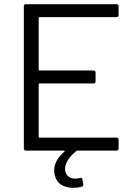

<svg xmlns="http://www.w3.org/2000/svg" viewBox="-20 -720 645 918"><path d="M537 -638H169Q165 -638 165 -634V-387Q165 -383 169 -383H427Q437 -383 437 -373V-331Q437 -321 427 -321H169Q165 -321 165 -317V-66Q165 -62 169 -62H537Q547 -62 547 -52V-10Q547 0 537 0H350Q347 0 345 2Q320 22 305.5 44Q291 66 291 88Q291 95 292 98Q296 116 309 125Q322 134 340 134Q350 134 362 131L366 130Q372 130 374 138L378 161V164Q378 170 371 173Q351 178 330 178Q298 178 274 164Q250 150 242 118Q239 108 239 95Q239 47 288 5Q290 3 289 1.5Q288 0 286 0H104Q94 0 94 -10V-690Q94 -700 104 -700H537Q547 -700 547 -690V-648Q547 -638 537 -638Z"/></svg>

Font: Barlow
Style: Regular
Weight: 400
Designer: Jeremy Tribby
Foundry: Tribby Type
Version: Version 1.408;December 10, 2018;FontCreator 11.5.0.2430 64-b